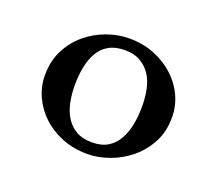

<svg xmlns="http://www.w3.org/2000/svg" viewBox="-66 -719 536 476"><g transform="rotate(20 202.5 -480.5)"><path d="M203 -633Q240 -633 270.5 -620.5Q301 -608 323 -587.5Q345 -567 357 -540.5Q369 -514 369 -485Q369 -447 353.5 -418Q338 -389 313.5 -369Q289 -349 259.5 -338.5Q230 -328 203 -328Q165 -328 134.5 -340.5Q104 -353 82.5 -373.5Q61 -394 49 -420.5Q37 -447 37 -476Q37 -514 52 -543Q67 -572 91 -592Q115 -612 144.5 -622.5Q174 -633 203 -633ZM203 -359Q228 -359 244.5 -369Q261 -379 271 -396.5Q281 -414 285.5 -436.5Q290 -459 290 -485Q290 -509 285.5 -530.5Q281 -552 270.5 -567.5Q260 -583 243.5 -592.5Q227 -602 203 -602Q178 -602 161 -592.5Q144 -583 134 -566Q124 -549 119.5 -526.5Q115 -504 115 -478Q115 -454 119.5 -432.5Q124 -411 134.5 -394.5Q145 -378 161.5 -368.5Q178 -359 203 -359Z"/></g></svg>

Font: Alice
Style: Regular
Weight: 400
Designer: Cyreal (www.cyreal.org)
Foundry: Cyreal (www.cyreal.org)
Version: Version 1.010